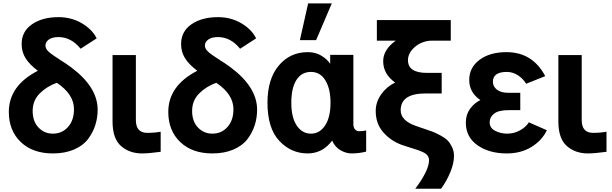

<svg xmlns="http://www.w3.org/2000/svg" viewBox="-20 -907 3687 1157"><path d="M33.2 -232.4Q33.2 -390.6 208 -480.5Q157.2 -518.6 133.8 -556.6Q110.4 -594.7 110.4 -641.6Q110.4 -717.8 172.9 -760.7Q235.4 -803.7 332 -803.7Q411.1 -803.7 473.6 -766.6Q536.1 -729.5 562.5 -675.8L465.8 -613.3Q409.2 -683.6 332 -683.6Q294.9 -683.6 274.4 -668.9Q253.9 -654.3 253.9 -631.8Q253.9 -613.3 272.9 -595.7Q292 -578.1 338.4 -548.8Q384.8 -519.5 409.2 -501Q568.4 -381.8 568.4 -246.1Q568.4 -197.3 554.2 -152.8Q540 -108.4 510.3 -68.8Q480.5 -29.3 425.8 -5.9Q371.1 17.6 298.8 17.6Q176.8 17.6 105 -51.3Q33.2 -120.1 33.2 -232.4ZM176.8 -238.3Q176.8 -175.8 211.9 -138.7Q247.1 -101.6 298.8 -101.6Q353.5 -101.6 389.6 -141.6Q425.8 -181.6 425.8 -249Q425.8 -338.9 322.3 -408.2Q260.7 -385.7 218.8 -343.3Q176.8 -300.8 176.8 -238.3Z M658.2 -174.8V-575.2H798.8V-183.6Q798.8 -106.4 867.2 -106.4Q912.1 -106.4 948.2 -113.3V7.8Q875 17.6 836.9 17.6Q759.8 17.6 709 -27.3Q658.2 -72.3 658.2 -174.8Z M994.1 -232.4Q994.1 -390.6 1168.9 -480.5Q1118.2 -518.6 1094.7 -556.6Q1071.3 -594.7 1071.3 -641.6Q1071.3 -717.8 1133.8 -760.7Q1196.3 -803.7 1293 -803.7Q1372.1 -803.7 1434.6 -766.6Q1497.1 -729.5 1523.4 -675.8L1426.8 -613.3Q1370.1 -683.6 1293 -683.6Q1255.9 -683.6 1235.4 -668.9Q1214.8 -654.3 1214.8 -631.8Q1214.8 -613.3 1233.9 -595.7Q1252.9 -578.1 1299.3 -548.8Q1345.7 -519.5 1370.1 -501Q1529.3 -381.8 1529.3 -246.1Q1529.3 -197.3 1515.1 -152.8Q1501 -108.4 1471.2 -68.8Q1441.4 -29.3 1386.7 -5.9Q1332 17.6 1259.8 17.6Q1137.7 17.6 1065.9 -51.3Q994.1 -120.1 994.1 -232.4ZM1137.7 -238.3Q1137.7 -175.8 1172.9 -138.7Q1208 -101.6 1259.8 -101.6Q1314.5 -101.6 1350.6 -141.6Q1386.7 -181.6 1386.7 -249Q1386.7 -338.9 1283.2 -408.2Q1221.7 -385.7 1179.7 -343.3Q1137.7 -300.8 1137.7 -238.3Z M1591.8 -288.1Q1591.8 -430.7 1659.7 -511.7Q1727.5 -592.8 1835 -592.8Q1880.9 -592.8 1916 -571.8Q1951.2 -550.8 1969.7 -522.5V-576.2H2109.4V-160.2Q2109.4 -137.7 2119.6 -127Q2129.9 -116.2 2143.6 -116.2Q2168.9 -116.2 2186.5 -121.1V6.8Q2141.6 17.6 2098.6 17.6Q2065.4 17.6 2032.2 -1.5Q1999 -20.5 1981.4 -59.6Q1923.8 17.6 1834 17.6Q1734.4 17.6 1663.1 -58.1Q1591.8 -133.8 1591.8 -288.1ZM1735.4 -288.1Q1735.4 -199.2 1768.1 -150.4Q1800.8 -101.6 1854.5 -101.6Q1906.2 -101.6 1939 -150.9Q1971.7 -200.2 1971.7 -288.1Q1971.7 -371.1 1940.9 -422.4Q1910.2 -473.6 1853.5 -473.6Q1796.9 -473.6 1766.1 -424.8Q1735.4 -376 1735.4 -288.1ZM1787.1 -665 1836.9 -886.7H1979.5L1884.8 -665Z M2244.1 -238.3Q2244.1 -292 2276.9 -338.4Q2309.6 -384.8 2360.4 -409.2V-410.2Q2289.1 -460.9 2289.1 -538.1Q2289.1 -608.4 2365.2 -662.1H2251V-786.1H2696.3V-662.1H2585.9Q2526.4 -662.1 2482.4 -626Q2438.5 -589.8 2438.5 -543.9Q2438.5 -467.8 2552.7 -467.8H2641.6V-343.8H2543.9Q2394.5 -343.8 2394.5 -242.2Q2394.5 -180.7 2485.4 -148.4Q2498 -143.6 2533.7 -131.8Q2569.3 -120.1 2587.4 -113.3Q2605.5 -106.4 2634.3 -90.8Q2663.1 -75.2 2677.7 -60.1Q2692.4 -44.9 2704.1 -20.5Q2715.8 3.9 2715.8 33.2Q2715.8 77.1 2693.4 131.3Q2670.9 185.5 2637.7 230.5H2482.4Q2565.4 119.1 2565.4 58.6Q2565.4 43 2556.6 30.8Q2547.9 18.6 2529.8 10.3Q2511.7 2 2494.1 -3.9Q2476.6 -9.8 2447.8 -18.6Q2418.9 -27.3 2400.4 -34.2Q2334 -58.6 2289.1 -110.4Q2244.1 -162.1 2244.1 -238.3Z M2787.1 -168Q2787.1 -215.8 2812 -250.5Q2836.9 -285.2 2874 -303.7H2875Q2807.6 -349.6 2807.6 -424.8Q2807.6 -500 2869.6 -546.4Q2931.6 -592.8 3032.2 -592.8Q3189.5 -592.8 3265.6 -448.2L3150.4 -402.3Q3131.8 -433.6 3100.6 -453.6Q3069.3 -473.6 3034.2 -473.6Q2950.2 -473.6 2950.2 -414.1Q2950.2 -385.7 2974.6 -366.7Q2999 -347.7 3043.9 -347.7H3115.2V-243.2H3043.9Q2984.4 -243.2 2957.5 -222.2Q2930.7 -201.2 2930.7 -169.9Q2930.7 -135.7 2963.9 -118.7Q2997.1 -101.6 3036.1 -101.6Q3077.1 -101.6 3112.8 -121.1Q3148.4 -140.6 3167 -169.9L3275.4 -122.1Q3246.1 -60.5 3182.6 -21.5Q3119.1 17.6 3034.2 17.6Q2927.7 17.6 2857.4 -31.7Q2787.1 -81.1 2787.1 -168Z M3344.7 -174.8V-575.2H3485.4V-183.6Q3485.4 -106.4 3553.7 -106.4Q3598.6 -106.4 3634.8 -113.3V7.8Q3561.5 17.6 3523.4 17.6Q3446.3 17.6 3395.5 -27.3Q3344.7 -72.3 3344.7 -174.8Z"/></svg>

Font: Gothic A1 ExtraBold
Style: Regular
Weight: 800
Designer: HanYang I&C Co.,Ltd.
Foundry: HanYang I&C Co.,Ltd.
Version: Version 2.50